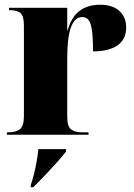

<svg xmlns="http://www.w3.org/2000/svg" viewBox="-20 -569 567 811"><path d="M9 0V-10H13Q47 -10 64 -23Q81 -36 81 -79V-461Q81 -501 67 -513.5Q53 -526 21 -526H18V-536H264V-441H266Q295 -549 403 -549Q456 -549 484.5 -522.5Q513 -496 513 -453Q513 -403 476.5 -377.5Q440 -352 373 -352Q373 -433 363.5 -465Q354 -497 327 -497Q296 -497 280 -454.5Q264 -412 264 -324V-76Q264 -35 280 -22.5Q296 -10 329 -10H354V0ZM110 212Q117 193 123.5 166.5Q130 140 135 112Q140 84 142 61H259V71Q243 92 219 118.5Q195 145 169.5 172Q144 199 120 222H110Z"/></svg>

Font: Noto Serif Display SemiCondensed Black
Style: Regular
Weight: 900
Width: 4
Designer: Monotype Design Team
Foundry: Monotype Imaging Inc.
Version: Version 2.009